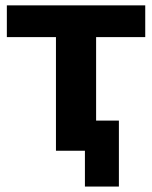

<svg xmlns="http://www.w3.org/2000/svg" viewBox="-20 -559 564 712"><path d="M420.9 132.8V-111.8H336.4V-421.4H518.6V-539.1H5.4V-421.4H187.5V0H294.9V132.8Z"/></svg>

Font: Winston
Style: Bold
Weight: 700
Designer: Vernon Adams, Kim Jin-seong, David Berlow, Cristiano Sobral
Foundry: The Winston Project Authors
Version: Version 3.004